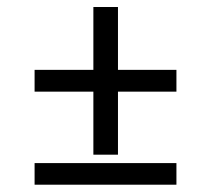

<svg xmlns="http://www.w3.org/2000/svg" viewBox="-20 -562 602 534"><path d="M239.7 -131.8V-307.1H76.2V-367.7H239.7V-542.5H308.1V-367.7H470.7V-307.1H308.1V-131.8ZM76.2 -48.3V-108.4H470.7V-48.3Z"/></svg>

Font: Elstob 6pt SemiBold
Style: Italic
Weight: 600
Italic angle: -20°
Designer: Peter S. Baker
Version: Version 1.015